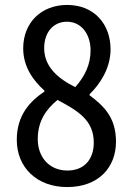

<svg xmlns="http://www.w3.org/2000/svg" viewBox="-20 -746 540 778"><path d="M252 12C380 12 450 -68 450 -172C450 -271 400 -317 343 -360V-364C388 -408 428 -472 428 -546C428 -649 361 -726 252 -726C149 -726 74 -656 74 -550C74 -475 115 -419 160 -379V-375C102 -336 48 -280 48 -179C48 -69 128 12 252 12ZM285 -393C216 -427 159 -475 159 -551C159 -617 198 -658 251 -658C311 -658 347 -606 347 -542C347 -486 325 -438 285 -393ZM253 -55C180 -55 133 -109 133 -182C133 -257 168 -304 213 -341C296 -297 360 -259 360 -168C360 -102 323 -55 253 -55Z"/></svg>

Font: Noto Sans Mono CJK JP Regular
Style: Regular
Weight: 400
Designer: Ryoko NISHIZUKA (kana & ideographs); Paul D. Hunt (Latin, Greek & Cyrillic); Wenlong ZHANG (bopomofo); Sandoll Communica
Foundry: Adobe Systems Incorporated
Version: Version 1.004;PS 1.004;hotconv 1.0.82;makeotf.lib2.5.63406